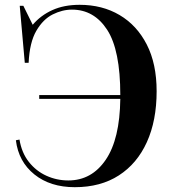

<svg xmlns="http://www.w3.org/2000/svg" viewBox="-20 -764 718 798"><path d="M291 14Q189 14 123 -39Q57 -92 46 -181L61 -184Q70 -129 100 -91Q130 -53 173 -33.5Q216 -14 264 -14Q361 -14 419.5 -100Q478 -186 480 -353H143V-369H480Q480 -556 425.5 -640Q371 -724 279 -724Q239 -724 199 -704Q159 -684 131 -636Q103 -588 99 -503H83L62 -740H77L116 -661Q149 -700 197.5 -722Q246 -744 311 -744Q405 -744 477 -701.5Q549 -659 590 -579Q631 -499 631 -385Q631 -263 590.5 -173.5Q550 -84 474 -35Q398 14 291 14Z"/></svg>

Font: Literata 72pt SemiBold
Style: Regular
Weight: 600
Designer: Latin by Veronika Burian and Jose Scaglione. Greek by Irene Vlachou. Cyrillic by Vera Evstafieva.
Foundry: TypeTogether
Version: Version 3.002